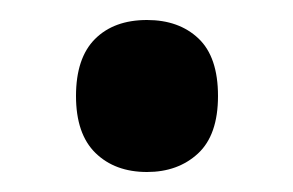

<svg xmlns="http://www.w3.org/2000/svg" viewBox="-20 -449 293 192"><path d="M56 -353Q56 -391 75 -410Q94 -429 127 -429Q159 -429 178.5 -410.5Q198 -392 198 -353Q198 -314 178 -295.5Q158 -277 127 -277Q95 -277 75.5 -296Q56 -315 56 -353Z"/></svg>

Font: Noto Sans Lao Looped Condensed SemiBold
Style: Regular
Weight: 600
Width: 3
Designer: Mark Frömberg, Ben Mitchell
Foundry: The Fontpad Ltd
Version: Version 1.002; ttfautohint (v1.8.4.7-5d5b)